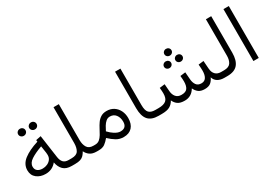

<svg xmlns="http://www.w3.org/2000/svg" viewBox="3 -1391 2969 2128"><g transform="rotate(-30 1487.5 -327.0)"><path d="M304.7 -599.6Q304.7 -618.2 318.6 -631.3Q332.5 -644.5 352.1 -644.5Q372.1 -644.5 385.5 -631.6Q398.9 -618.7 398.9 -599.6Q398.9 -580.6 385.5 -567.6Q372.1 -554.7 352.1 -554.7Q332.5 -554.7 318.6 -567.9Q304.7 -581.1 304.7 -599.6ZM163.1 -599.6Q163.1 -618.2 176.8 -631.3Q190.4 -644.5 210.4 -644.5Q230.5 -644.5 243.9 -631.6Q257.3 -618.7 257.3 -599.6Q257.3 -580.6 243.9 -567.6Q230.5 -554.7 210.4 -554.7Q190.4 -554.7 176.8 -567.9Q163.1 -581.1 163.1 -599.6ZM504.4 0Q433.6 0 397.5 -35.9Q361.3 -71.8 350.1 -133.8Q296.9 -67.4 210.4 -67.4Q143.1 -67.4 97.7 -103.3Q52.2 -139.2 52.2 -203.6Q52.2 -280.8 120.1 -333.7Q188 -386.7 307.6 -423.8L304.7 -445.3L369.6 -458.5L411.1 -166Q418 -120.1 440.4 -97.2Q462.9 -74.2 505.9 -74.2H524.9V0ZM333 -238.3Q333 -254.4 331.1 -268.1L317.4 -357.9Q229 -326.2 175.8 -291.3Q122.6 -256.3 122.6 -208.5Q122.6 -172.9 147 -154.3Q171.4 -135.7 211.4 -135.7Q242.7 -135.7 270.5 -148.2Q298.3 -160.6 315.7 -183.6Q333 -206.5 333 -238.3Z M653.3 -206.1V-665H721.2V-205.1Q721.2 -149.4 743.9 -111.8Q766.6 -74.2 823.7 -74.2H842.8V0H824.2Q769.5 0 738.3 -22Q707 -43.9 689.9 -80.1Q674.8 -53.2 657.7 -35.4Q640.6 -17.6 614.5 -8.8Q588.4 0 545.4 0H505.4V-74.2H544.9Q608.9 -74.2 630.9 -110.6Q652.8 -147 653.3 -206.1Z M1164.1 11.2Q1111.8 11.2 1070.6 -13.7Q1029.3 -38.6 987.3 -78.6Q958 -43 928.5 -21.5Q898.9 0 847.2 0H823.2V-74.2H845.2Q878.9 -74.2 901.9 -93Q924.8 -111.8 942.4 -141.6Q960 -171.4 977.1 -204.8Q994.1 -238.3 1015.1 -268.1Q1036.1 -297.9 1066.2 -316.7Q1096.2 -335.4 1140.1 -335.4Q1192.4 -335.4 1230.7 -310.5Q1269 -285.6 1290 -243.2Q1311 -200.7 1311 -148.4Q1311 -72.3 1272.5 -30.5Q1233.9 11.2 1164.1 11.2ZM1140.6 -263.7Q1112.8 -263.7 1091.1 -245.1Q1069.3 -226.6 1052.5 -198.7Q1035.6 -170.9 1022.5 -143.1Q1056.6 -106.9 1087.9 -87.4Q1129.9 -60.5 1163.1 -60.5Q1242.7 -60.5 1242.7 -140.6Q1242.7 -193.8 1215.8 -228.8Q1189 -263.7 1140.6 -263.7Z M1440.9 -665H1509.3V-198.2Q1509.3 -127.4 1535.2 -100.8Q1561 -74.2 1614.3 -74.2H1630.9V0H1614.3Q1524.9 0 1482.9 -48.3Q1440.9 -96.7 1440.9 -198.2Z M2010.7 -558.6Q2010.7 -577.1 2023.9 -589.6Q2037.1 -602.1 2056.2 -602.1Q2075.2 -602.1 2088.4 -589.6Q2101.6 -577.1 2101.6 -558.6Q2101.6 -540.5 2088.4 -528.1Q2075.2 -515.6 2056.2 -515.6Q2037.1 -515.6 2023.9 -528.1Q2010.7 -540.5 2010.7 -558.6ZM2083.5 -440.4Q2083.5 -458.5 2096.7 -470.9Q2109.9 -483.4 2128.9 -483.4Q2147.9 -483.4 2161.1 -471.2Q2174.3 -459 2174.3 -440.4Q2174.3 -422.4 2161.1 -409.9Q2147.9 -397.5 2128.9 -397.5Q2109.9 -397.5 2096.7 -409.9Q2083.5 -422.4 2083.5 -440.4ZM1938 -440.4Q1938 -458.5 1951.2 -470.9Q1964.4 -483.4 1983.4 -483.4Q2002.4 -483.4 2015.6 -471.2Q2028.8 -459 2028.8 -440.4Q2028.8 -422.4 2015.6 -409.9Q2002.4 -397.5 1983.4 -397.5Q1964.4 -397.5 1951.2 -409.9Q1938 -422.4 1938 -440.4ZM2207.5 0Q2157.7 0 2129.4 -21.7Q2101.1 -43.5 2085.4 -79.1Q2038.1 0 1951.7 0Q1894.5 0 1864.3 -21.2Q1834 -42.5 1817.4 -80.1Q1795.4 -40 1759.5 -20Q1723.6 0 1656.2 0H1611.3V-74.2H1657.2Q1722.7 -74.2 1753.7 -99.6Q1784.7 -125 1784.7 -189.5Q1784.7 -202.1 1783.7 -218.5Q1782.7 -234.9 1780.3 -261.7L1847.2 -270L1854.5 -175.8Q1857.9 -132.3 1881.8 -103.3Q1905.8 -74.2 1952.6 -74.2Q2007.8 -74.2 2028.3 -104.2Q2048.8 -134.3 2048.8 -189.5Q2048.8 -202.1 2047.9 -218.5Q2046.9 -234.9 2044.4 -261.7L2111.3 -270L2118.7 -175.8Q2121.6 -133.8 2141.8 -104Q2162.1 -74.2 2207 -74.2Q2248 -74.2 2267.3 -105.2Q2286.6 -136.2 2286.6 -189.5Q2286.6 -206.5 2285.6 -224.4Q2284.7 -242.2 2282.2 -270L2349.1 -277.8L2356.4 -175.8Q2359.4 -127.9 2385.5 -101.1Q2411.6 -74.2 2456.5 -74.2H2475.1V0H2457.5Q2407.2 0 2373.5 -20.3Q2339.8 -40.5 2327.6 -80.6Q2310.1 -42 2283.4 -21Q2256.8 0 2207.5 0Z M2455.6 -74.2H2495.1Q2557.6 -74.2 2580.6 -108.9Q2603.5 -143.6 2603.5 -197.8V-665H2671.4V-198.2Q2671.4 -100.1 2629.4 -50Q2587.4 0 2494.6 0H2455.6Z M2896.5 -665V-0.5H2828.1V-665Z"/></g></svg>

Font: Vazirmatn RD FD Light
Style: Regular
Weight: 300
Designer: Saber Rastikerdar
Foundry: Saber Rastikerdar
Version: Version 33.003